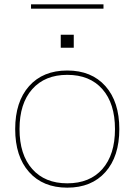

<svg xmlns="http://www.w3.org/2000/svg" viewBox="-20 -855 620 885"><path d="M290 10Q178 10 114 -62Q50 -134 50 -260Q50 -386 114 -458Q178 -530 290 -530Q402 -530 466 -458Q530 -386 530 -260Q530 -134 466 -62Q402 10 290 10ZM290 -10Q394 -10 452 -76Q510 -142 510 -260Q510 -378 452 -444Q394 -510 290 -510Q187 -510 128.5 -444Q70 -378 70 -260Q70 -142 128.5 -76Q187 -10 290 -10ZM260 -635V-695H320V-635ZM123 -815V-835H457V-815Z"/></svg>

Font: M PLUS 1 Thin
Style: Regular
Weight: 100
Designer: Coji Morishita
Foundry: UNDERFOREST DESIGN
Version: Version 1.001